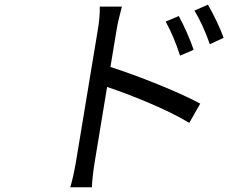

<svg xmlns="http://www.w3.org/2000/svg" viewBox="-20 -756 996 817"><path d="M404.5 -728H498.6Q482.2 -666.2 475.9 -627.8L449.9 -470.9Q542.6 -441.4 653.4 -396.5Q764.2 -351.6 832 -315L785.5 -233Q719.5 -273.1 619.5 -315.7Q519.5 -358.3 435.7 -386L383.9 -72.1Q372.5 -2.1 371.1 40.8H279.1Q292.6 -4.3 304 -72.1L396 -627.8Q405.9 -686.4 404.5 -728ZM807.5 -710.9 864.7 -736.2Q880.7 -709.2 900.6 -667.8Q920.5 -626.4 931.5 -595.2L872.9 -567.8Q843 -652.3 807.5 -710.9ZM685 -664.1 740.8 -687.9Q756.7 -658.7 775.2 -617.2Q793.7 -575.6 804 -544L746.1 -519.2Q721.2 -598.4 685 -664.1Z"/></svg>

Font: Karasuma Gothic
Style: Italic
Weight: 400
Italic angle: -9.39999°
Designer: Rasmus Andersson / Ryoko Nishizuka
Foundry: Genbu
Version: Version 1.00